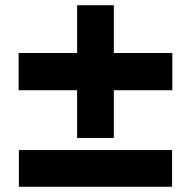

<svg xmlns="http://www.w3.org/2000/svg" viewBox="-20 -710 728 732"><path d="M274 -366H51V-508H274V-690H414V-508H637V-366H414V-184H274ZM52 -138H636V2H52Z"/></svg>

Font: Decalotype Black
Style: Regular
Weight: 900
Designer: Alfredo Marco Pradil
Foundry: Alfredo Marco Pradil
Version: Version 1.0